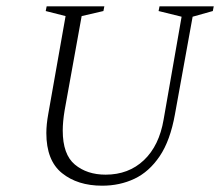

<svg xmlns="http://www.w3.org/2000/svg" viewBox="-20 -580 698 609"><path d="M304 9Q226 9 176.5 -31Q127 -71 127 -158Q127 -185 133 -218L188 -529L125 -545L128 -560H311L308 -545L239 -529L185 -230Q179 -194 179 -166Q179 -90 217.5 -58Q256 -26 315 -26Q388 -26 436.5 -72Q485 -118 499 -201L556 -527L483 -545L486 -560H658L655 -545L591 -527L535 -218Q520 -134 486.5 -84.5Q453 -35 406.5 -13Q360 9 304 9Z"/></svg>

Font: Spectral SC ExtraLight
Style: Italic
Weight: 275
Italic angle: -10°
Designer: Jean-Baptiste Levee
Foundry: Production Type
Version: Version 2.001